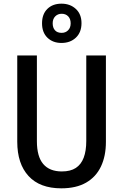

<svg xmlns="http://www.w3.org/2000/svg" viewBox="-20 -1016 672 1046"><path d="M557 -243Q557 -166 530 -109Q503 -52 449 -21Q395 10 314 10Q197 10 135.5 -57Q74 -124 74 -244V-714H181V-247Q181 -163 215.5 -122.5Q250 -82 317 -82Q364 -82 393 -101Q422 -120 436 -157Q450 -194 450 -248V-714H557ZM315 -782Q268 -782 238.5 -810.5Q209 -839 209 -889Q209 -939 238 -967.5Q267 -996 315 -996Q362 -996 393 -967.5Q424 -939 424 -890Q424 -840 393.5 -811Q363 -782 315 -782ZM316 -837Q337 -837 351 -851Q365 -865 365 -889Q365 -913 351.5 -927Q338 -941 316 -941Q295 -941 281 -927Q267 -913 267 -889Q267 -865 279.5 -851Q292 -837 316 -837Z"/></svg>

Font: Noto Sans Display SemiCondensed Medium
Style: Regular
Weight: 500
Width: 4
Designer: Monotype Design Team
Foundry: Monotype Imaging Inc.
Version: Version 2.003